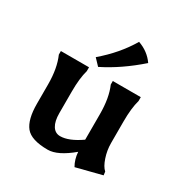

<svg xmlns="http://www.w3.org/2000/svg" viewBox="-173 -869 986 1028"><g transform="rotate(30 320.0 -355.0)"><path d="M534 -188Q534 -143 548.5 -100Q563 -57 583 -40L586 -18L429 22Q408 -14 405 -59Q319 13 258 13Q156 13 120.5 -30.5Q85 -74 85 -172V-291Q85 -390 55 -458V-480H229V-456Q214 -404 214 -321Q214 -321 214 -188Q214 -138 231 -110.5Q248 -83 279 -83Q332 -83 405 -134V-291Q405 -392 376 -458V-480H549V-456Q534 -404 534 -321ZM492 -658Q383 -562 270 -506L233 -545Q333 -630 393 -732Q456 -710 492 -658Z"/></g></svg>

Font: Asul
Style: Bold
Weight: 700
Designer: Mariela Monsalve
Foundry: Mariela Monsalve
Version: Version 1.002